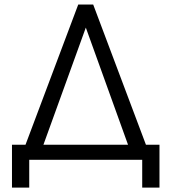

<svg xmlns="http://www.w3.org/2000/svg" viewBox="-20 -710 761 853"><path d="M33.2 123.5H109.9V0H611.8V123.5H688.5V-66.9H628.4L394 -689.9H327.6L93.3 -66.9H33.2ZM172.9 -66.9 361.3 -587.4 548.8 -66.9Z"/></svg>

Font: HK Grotesk
Style: Regular
Weight: 400
Designer: Alfredo Marco Pradil and Stefan Peev
Foundry: Hanken Design Co.
Version: Version 1.045;PS 001.045;hotconv 1.0.88;makeotf.lib2.5.64775